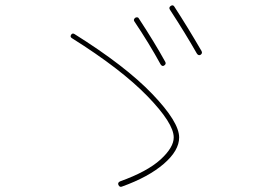

<svg xmlns="http://www.w3.org/2000/svg" viewBox="-20 -762 1040 729"><path d="M252.9 -617.2Q245.1 -622.1 250 -629.9Q254.9 -637.7 262.7 -632.8Q456.1 -511.7 558.1 -405.3Q660.2 -298.8 660.2 -240.2Q660.2 -190.4 602.1 -140.1Q543.9 -89.8 443.4 -53.7Q434.6 -49.8 429.7 -59.6Q425.8 -68.4 435.5 -73.2Q539.1 -110.4 589.4 -156.2Q639.6 -202.1 639.6 -240.2Q639.6 -293.9 539.6 -397Q439.5 -500 252.9 -617.2ZM589.8 -517.6Q545.9 -597.7 490.2 -680.7Q485.4 -687.5 493.2 -694.3Q496.1 -696.3 500.5 -696.3Q504.9 -696.3 506.8 -692.4Q566.4 -601.6 607.4 -527.3Q612.3 -518.6 602.5 -512.7Q595.7 -508.8 589.8 -517.6ZM727.5 -558.6Q683.6 -635.7 625 -725.6Q620.1 -733.4 627.9 -739.3Q636.7 -745.1 641.6 -737.3Q692.4 -659.2 745.1 -568.4Q750 -559.6 741.2 -553.7Q733.4 -549.8 727.5 -558.6Z"/></svg>

Font: Rounded-L Mgen+ 2m thin
Style: Regular
Weight: 100
Designer: [Source Han Sans]
Ryoko NISHIZUKA  (kana & ideographs); Paul D. Hunt (Latin, Greek & Cyrillic); Wenlong ZHANG  (bopomofo
Version: Version 1.059.20150602